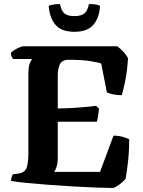

<svg xmlns="http://www.w3.org/2000/svg" viewBox="-20 -934 710 954"><path d="M539 0Q510 0 458.5 -2Q407 -4 346 -7.5Q285 -11 224 -15.5Q163 -20 113 -25Q63 -30 35 -35Q35 -46 38 -55Q41 -64 44 -68L73 -72Q102 -76 111.5 -98.5Q121 -121 121 -176V-560Q121 -606 129 -622Q137 -638 139 -641H46Q43 -643 38.5 -651.5Q34 -660 34 -671Q39 -678 51.5 -685.5Q64 -693 76.5 -698.5Q89 -704 95 -704H562Q576 -695 592 -678Q608 -661 616 -644Q612 -579 602 -531Q592 -483 585 -461Q562 -461 541 -465.5Q520 -470 511 -475L483 -618Q469 -624 427.5 -630.5Q386 -637 323 -637Q287 -637 277 -613.5Q267 -590 267 -560V-395Q325 -396 370 -399.5Q415 -403 458 -408L472 -394Q470 -374 467 -355.5Q464 -337 461 -329H267V-149Q267 -123 261 -105Q255 -87 249 -80H477L544 -260Q570 -260 591.5 -253.5Q613 -247 622 -242Q622 -184 616 -130Q610 -76 604 -46Q598 -38 585.5 -27Q573 -16 560 -8Q547 0 539 0ZM350 -776Q285 -776 255.5 -811Q226 -846 222 -905Q228 -908 243.5 -911Q259 -914 278 -914Q285 -879 301 -866.5Q317 -854 350 -854Q382 -854 398.5 -866.5Q415 -879 422 -914Q447 -914 459.5 -911Q472 -908 477 -905Q474 -846 444 -811Q414 -776 350 -776Z"/></svg>

Font: Texturina 72pt ExtraBold
Style: Regular
Weight: 800
Designer: Guillermo Torres Carreño
Foundry: Omnibus-Type
Version: Version 1.002; ttfautohint (v1.8.3)